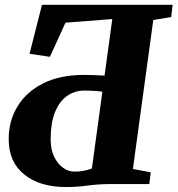

<svg xmlns="http://www.w3.org/2000/svg" viewBox="-20 -763 736 796"><path d="M254.5 12.5Q145 12.5 80.5 -39.5Q16 -91.5 16 -186.5Q16 -262 52.8 -322.2Q89.5 -382.5 159.2 -417.5Q229 -452.5 329 -452.5Q350 -452.5 373.2 -451.5Q396.5 -450.5 413.5 -449.5L445.5 -684L251.5 -669L187 -527.5L102.5 -540L154 -743H695.5L690 -692.5L615.5 -680L531 -62.5L605 -48.5L599 0H445Q389.5 0 344 6.2Q298.5 12.5 254.5 12.5ZM289 -51.5Q309.5 -51.5 326.5 -54.8Q343.5 -58 361 -64.5L404.5 -383Q393.5 -384.5 380.5 -385.5Q367.5 -386.5 354.2 -387Q341 -387.5 330 -387.5Q290.5 -387.5 258.8 -365.8Q227 -344 208.5 -299Q190 -254 190 -185Q190 -143.5 204.2 -113.8Q218.5 -84 241 -67.8Q263.5 -51.5 289 -51.5Z"/></svg>

Font: Merriweather 28pt Black
Style: Italic
Weight: 900
Italic angle: -7.8°
Version: Version 2.101